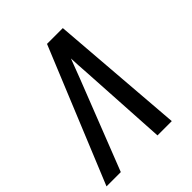

<svg xmlns="http://www.w3.org/2000/svg" viewBox="-209 -861 988 988"><g transform="rotate(-45 285.0 -367.5)"><path d="M-6 0H98L290 -490Q300 -516 310 -542.5Q320 -569 330 -595Q331 -569 332.5 -542.5Q334 -516 336 -490L365 0H469L411 -735H296Z"/></g></svg>

Font: Iosevka Sparkle Medium Oblique
Style: Regular
Weight: 500
Italic angle: -9°
Designer: Belleve Invis
Foundry: Belleve Invis
Version: Version 4.5.0; ttfautohint (v1.8.3)